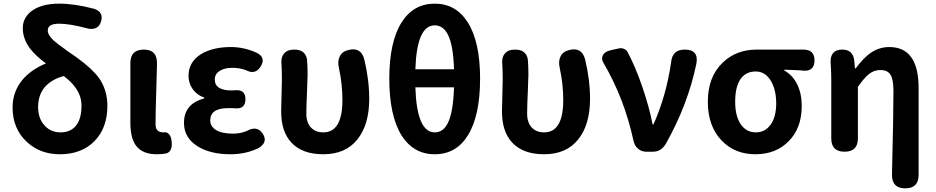

<svg xmlns="http://www.w3.org/2000/svg" viewBox="-20 -832 5131 1053"><path d="M308 14Q200 14 127 -54Q49 -126 49 -243Q49 -329 103 -394Q151 -451 232 -484Q174 -527 144 -567Q105 -619 105 -678Q105 -735 154 -772Q208 -812 305 -812Q390 -812 495 -784Q550 -767 534 -714Q526 -686 503 -677Q481 -669 452 -678Q362 -702 304 -702Q242 -702 242 -665Q242 -640 274 -610Q294 -592 353 -550Q385 -528 402 -516Q486 -455 523 -404Q569 -338 569 -252Q569 -132 500 -60Q429 14 308 14ZM312 -106Q366 -106 396 -142Q427 -180 427 -252Q427 -302 399 -344Q377 -379 330 -415Q265 -398 227 -356Q189 -312 189 -245Q189 -181 226 -142Q260 -106 312 -106Z M840 14Q761 14 726 -33Q695 -75 695 -159V-359V-486Q695 -560 769 -560Q843 -560 841 -482Q840 -445 838 -369Q833 -211 833 -152Q833 -127 844 -116.5Q855 -106 878 -106Q879 -106 880 -106Q895 -109 907 -96Q917 -84 920 -66Q930 -4 894 9Q871 14 840 14Z M1244 14Q1133 14 1063 -30Q989 -77 989 -158Q989 -263 1100 -292V-297Q1059 -311 1035 -346Q1014 -378 1014 -416Q1014 -493 1084 -536Q1148 -574 1247 -574Q1320 -574 1391 -541Q1438 -515 1411 -470Q1382 -419 1329 -447Q1294 -460 1254 -460Q1211 -460 1184.5 -443Q1158 -426 1158 -396Q1158 -336 1250 -336Q1263 -336 1270 -337Q1326 -342 1326 -288Q1326 -233 1270 -238Q1263 -238 1250 -239Q1238 -239 1232 -239Q1133 -239 1133 -172Q1133 -138 1165.5 -118.5Q1198 -99 1259 -99Q1299 -99 1334 -114Q1391 -146 1422 -97Q1450 -53 1400 -21Q1330 14 1244 14Z M1753 14Q1638 14 1578 -50Q1522 -110 1522 -221Q1522 -249 1524 -306.5Q1526 -364 1526 -393Q1526 -444 1524 -475Q1519 -515 1537 -537.5Q1555 -560 1594 -560Q1656 -560 1664 -504Q1667 -467 1667 -423Q1667 -400 1664 -335Q1660 -249 1660 -209Q1660 -158 1687 -131Q1712 -106 1753 -106Q1858 -106 1858 -283Q1858 -371 1839 -458Q1830 -496 1843 -522Q1856 -550 1892 -558Q1960 -575 1978 -506Q2005 -393 2005 -290Q2005 -147 1939 -66Q1874 14 1753 14Z M2364 14Q2249 14 2183 -88Q2115 -197 2115 -401Q2115 -603 2183 -710Q2248 -812 2364 -812Q2480 -812 2545 -710Q2613 -603 2613 -401Q2613 -196 2545 -88Q2481 14 2364 14ZM2364 -106Q2411 -106 2436 -157Q2466 -217 2470 -353H2364H2258Q2266 -106 2364 -106ZM2258 -452H2364H2470Q2466 -585 2436 -643Q2410 -693 2364 -693Q2266 -693 2258 -452Z M2964 14Q2849 14 2789 -50Q2733 -110 2733 -221Q2733 -249 2735 -306.5Q2737 -364 2737 -393Q2737 -444 2735 -475Q2730 -515 2748 -537.5Q2766 -560 2805 -560Q2867 -560 2875 -504Q2878 -467 2878 -423Q2878 -400 2875 -335Q2871 -249 2871 -209Q2871 -158 2898 -131Q2923 -106 2964 -106Q3069 -106 3069 -283Q3069 -371 3050 -458Q3041 -496 3054 -522Q3067 -550 3103 -558Q3171 -575 3189 -506Q3216 -393 3216 -290Q3216 -147 3150 -66Q3085 14 2964 14Z M3524 0Q3498 0 3479 -16.5Q3460 -33 3454 -61Q3405 -289 3291 -485Q3276 -508 3286 -528.5Q3296 -549 3328 -556L3331 -557L3372 -566Q3387 -570 3401 -564.5Q3415 -559 3421 -548Q3464 -469 3504 -352Q3541 -243 3559 -150H3564Q3635 -309 3661 -493Q3668 -560 3735 -560Q3814 -560 3799 -482Q3753 -259 3632 -44Q3606 0 3562 0Z M4123 14Q4011 14 3939 -60Q3862 -139 3862 -274Q3862 -411 3944 -489Q4018 -560 4130 -560H4288H4386Q4447 -560 4447 -501Q4447 -437 4380 -445Q4377 -445 4372 -446Q4315 -449 4282 -450V-445Q4327 -420 4352 -369.5Q4377 -319 4377 -251Q4377 -129 4305 -57Q4235 14 4123 14ZM4125 -106Q4176 -106 4206.5 -148.5Q4237 -191 4237 -265Q4237 -339 4208 -388Q4177 -440 4125 -440Q4072 -440 4043 -401Q4012 -358 4012 -274Q4012 -195 4042.5 -150.5Q4073 -106 4125 -106Z M4945 201Q4870 201 4872 123Q4880 -195 4880 -331Q4880 -396 4864 -422Q4848 -448 4808 -448Q4774 -448 4746 -426Q4719 -405 4685 -355V-73Q4685 0 4612 0Q4539 0 4539 -73V-393Q4539 -434 4536 -483Q4532 -519 4548 -539.5Q4564 -560 4599 -560Q4659 -560 4665 -499L4669 -457H4673Q4715 -514 4755 -542Q4802 -574 4857 -574Q5018 -574 5018 -349V-74V127Q5018 201 4945 201Z"/></svg>

Font: GenSenRounded JP B
Style: Regular
Weight: 700
Version: Version 1.501;PS 1;hotconv 16.6.51;makeotf.lib2.5.65220